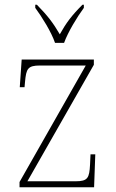

<svg xmlns="http://www.w3.org/2000/svg" viewBox="-20 -786 487 806"><path d="M211 -606H249C265 -651 304 -715 332 -753V-766H326C280 -720 258 -690 231 -642C203 -690 180 -720 135 -766H128V-753C156 -715 196 -651 211 -606ZM62 0H375L380 -138H360L358 -95C355 -39 349 -25 297 -25H95L374 -514V-536H71L63 -420H83L85 -442C90 -497 96 -511 148 -511H340L62 -22Z"/></svg>

Font: Noto Serif Tamil SemiCondensed Thin
Style: Regular
Weight: 100
Width: 4
Designer: Indian Type Foundry, Tom Grace, and the Monotype Design Team
Foundry: Monotype Imaging Inc.
Version: Version 2.004